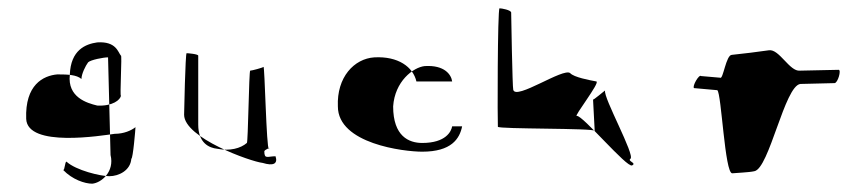

<svg xmlns="http://www.w3.org/2000/svg" viewBox="-20 -436 2073 462"><path d="M43 -150C46 -80 226 -110 256 -114C278 -114 296 -122 306 -130C306 -126 300 -54 296 -54C294 -26 266 -12 243 -12C222 -12 163 -26 140 -47C136 -47 136 -26 132 -27C154 -4 184 6 202 6C224 4 256 -23 246 -63L240 -298C229 -298 198 -292 192 -286C186 -278 176 -258 176 -246C164 -256 144 -257 118 -257C84 -254 40 -232 43 -150ZM148 -256C150 -316 186 -330 214 -334C260 -337 264 -310 271 -302C274 -306 268 -202 271 -206C270 -196 251 -180 214 -182C189 -188 142 -202 148 -256Z M423 -160C423 -104 584 -47 612 -44C638 -36 649 -42 643 -60C624 -60 616 -52 616 -72C617 -76 632 -82 627 -78C621 -76 617 -280 614 -275C612 -273 586 -266 582 -266C579 -265 577 -92 574 -92C559 -79 533 -72 503 -78C483 -80 457 -92 457 -136V-302C457 -306 432 -308 429 -308C426 -308 423 -162 423 -160Z M793 -180C793 -90 952 -71 996 -71C1066 -71 1086 -102 1092 -132C1094 -132 1068 -132 1068 -132C1066 -120 1053 -92 996 -92C964 -92 926 -108 926 -180C930 -240 974 -274 1002 -277C1050 -280 1066 -256 1068 -240H982C974 -275 938 -301 881 -298C832 -295 790 -250 793 -180Z M1178 -131C1177 -136 1177 -415 1182 -416C1187 -416 1209 -412 1210 -406C1210 -402 1213 -225 1215 -220C1221 -194 1336 -274 1352 -260C1361 -250 1399 -243 1415 -240C1425 -238 1359 -154 1368 -157C1381 -160 1489 -31 1501 -38C1513 -44 1489 -48 1497 -54C1509 -62 1431 -202 1436 -218C1437 -220 1405 -192 1407 -197L1411 -121C1413 -128 1178 -125 1178 -131Z M1650 -224 1706 -219C1716 -212 1724 -18 1742 -19C1750 -20 1782 -21 1795 -24C1831 -30 1868 -230 1906 -234L1988 -236C1996 -236 2005 -268 1998 -268L1905 -266C1880 -263 1855 -319 1830 -315C1810 -312 1762 -306 1741 -304C1727 -304 1720 -244 1713 -249L1667 -253C1662 -258 1645 -228 1650 -224Z"/></svg>

Font: pokerface
Style: Regular
Weight: 400
Version: Version 1